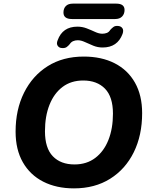

<svg xmlns="http://www.w3.org/2000/svg" viewBox="-20 -1028 836 1059"><path d="M388 11Q291 11 218.5 -26Q146 -63 106 -133Q66 -203 66 -302Q66 -423 112.5 -516.5Q159 -610 243 -663Q327 -716 442 -716Q540 -716 612.5 -679Q685 -642 724.5 -572Q764 -502 764 -404Q764 -282 718 -188.5Q672 -95 587.5 -42Q503 11 388 11ZM391 -121Q458 -121 505.5 -157Q553 -193 578 -256Q603 -319 603 -401Q603 -494 559 -539Q515 -584 439 -584Q372 -584 325 -548.5Q278 -513 253 -450Q228 -387 228 -304Q228 -211 271.5 -166Q315 -121 391 -121ZM377 -923Q330 -923 330 -959Q330 -981 343 -994.5Q356 -1008 382 -1008H621Q667 -1008 667 -973Q667 -951 653.5 -937Q640 -923 615 -923ZM323 -763Q307 -763 298.5 -775Q290 -787 298 -806Q325 -881 407 -881Q434 -881 458.5 -871.5Q483 -862 504.5 -852Q526 -842 544 -842Q558 -842 569.5 -846.5Q581 -851 588 -863Q597 -873 606 -879.5Q615 -886 630 -885Q647 -884 655 -872.5Q663 -861 656 -841Q628 -766 546 -766Q519 -766 494.5 -776Q470 -786 448.5 -796Q427 -806 409 -806Q395 -806 383.5 -801Q372 -796 365 -785Q356 -774 347 -768Q338 -762 323 -763Z"/></svg>

Font: Nunito ExtraBold
Style: Italic
Weight: 800
Italic angle: -9°
Designer: Vernon Adams
Foundry: Vernon Adams
Version: Version 3.601; ttfautohint (v1.8.2.53-6de2)